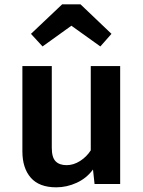

<svg xmlns="http://www.w3.org/2000/svg" viewBox="-20 -826 640 862"><path d="M212.5 -529.5V-162.5Q212.5 -119.5 229.5 -102Q246.5 -84.5 279 -84.5Q310 -84.5 339.5 -103.2Q369 -122 387.5 -151V-529.5H519.5V0H404.5L397.5 -65Q369 -26 324.5 -5.5Q280 15 232.5 15Q156 15 118.2 -28.2Q80.5 -71.5 80.5 -146.5V-529.5ZM171 -617.5 119 -674 259 -806.5H341.5L480.5 -674L430.5 -617.5L300.5 -710.5Z"/></svg>

Font: Fira Code Light SemiBold
Style: Regular
Weight: 600
Monospace: yes
Version: Version 5.002